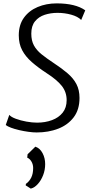

<svg xmlns="http://www.w3.org/2000/svg" viewBox="-20 -775 550 1135"><path d="M197 8Q175 8 147.8 4.2Q120.5 0.5 93.5 -5.8Q66.5 -12 45.2 -20Q24 -28 14 -36L35 -96Q45 -83.5 73.2 -73Q101.5 -62.5 136 -56.2Q170.5 -50 199 -50Q247.5 -50 287.2 -64.8Q327 -79.5 350.5 -109Q374 -138.5 374 -183Q374 -231 345 -267.5Q316 -304 255 -343Q204.5 -376 167.8 -408.2Q131 -440.5 111 -478.2Q91 -516 91 -566Q91 -628 121.2 -670Q151.5 -712 202.5 -733.5Q253.5 -755 315 -755Q370 -755 412.5 -744.8Q455 -734.5 484 -714L460 -657Q440 -677.5 401 -688.2Q362 -699 320 -699Q279.5 -699 244.2 -687.5Q209 -676 187 -649Q165 -622 165 -576Q165 -535 180.5 -506.5Q196 -478 225.8 -454Q255.5 -430 298 -402Q346 -370.5 380 -341.2Q414 -312 432 -277.5Q450 -243 450 -196Q450 -127 415.8 -81.8Q381.5 -36.5 324 -14.2Q266.5 8 197 8ZM162 340 132 321 133 312Q153.5 297.5 164.8 274.5Q176 251.5 176 218Q176 197.5 166 180.2Q156 163 141 157L143 137L189 92Q216 101 231.5 130.2Q247 159.5 247 195Q247 229.5 235 260.5Q223 291.5 203.5 313Q184 334.5 162 340Z"/></svg>

Font: Koeln Type Sans Light
Style: Italic
Weight: 300
Italic angle: -7.5°
Designer: Eben Sorkin
Foundry: Eben Sorkin
Version: Version 2.001